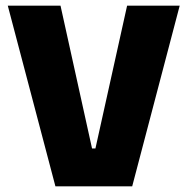

<svg xmlns="http://www.w3.org/2000/svg" viewBox="-20 -659 663 679"><path d="M176 0 7.5 -639H194L305.5 -134H317.5L429.5 -639H615.5L447.5 0Z"/></svg>

Font: Anek Latin Medium ExtraBold
Style: Regular
Weight: 800
Version: Version 1.003